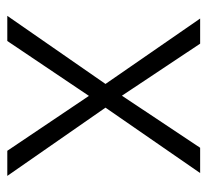

<svg xmlns="http://www.w3.org/2000/svg" viewBox="-41 -527 568 526"><g transform="rotate(90 243.0 -264.0)"><path d="M242.2 -314 384.8 -528.3H454.1L274.9 -269L461.9 0H393.1L242.7 -223.6L92.3 0H23.4L210 -269L30.8 -528.3H99.6Z"/></g></svg>

Font: Melbourne
Style: Light
Weight: 300
Designer: Google
Version: Version 2.000980; 2014